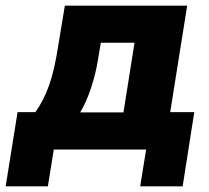

<svg xmlns="http://www.w3.org/2000/svg" viewBox="-56 -528 739 678"><path d="M-36 130 6 -132H69Q99 -174 118 -228.5Q137 -283 150 -369L173 -508H605L545 -132H630L589 130H439L460 0H134L113 130ZM227 -131H380L419 -377H300L291 -323Q283 -271 266 -219Q249 -167 227 -131Z"/></svg>

Font: Mulish Black
Style: Italic
Weight: 900
Italic angle: -9°
Designer: Vernon Adams
Foundry: Vernon Adams
Version: Version 3.603; ttfautohint (v1.8.3)